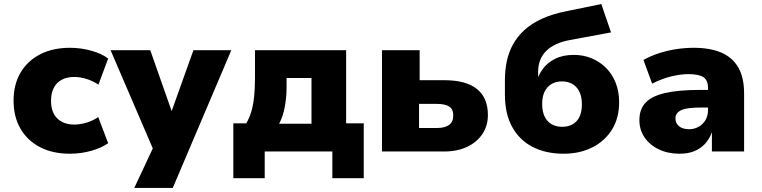

<svg xmlns="http://www.w3.org/2000/svg" viewBox="-20 -748 3762 948"><path d="M324 11Q241 11 178.5 -21Q116 -53 81.5 -112Q47 -171 47 -251Q47 -331 81.5 -389.5Q116 -448 178.5 -480Q241 -512 325 -512Q380 -512 431.5 -497.5Q483 -483 514 -459L466 -330Q441 -347 409.5 -357.5Q378 -368 347 -368Q293 -368 262.5 -337.5Q232 -307 232 -250Q232 -194 262.5 -163.5Q293 -133 347 -133Q377 -133 409 -143Q441 -153 465 -170L514 -41Q482 -18 431 -3.5Q380 11 324 11Z M643 180 753 -55V28L526 -500H722L834 -181H821L935 -500H1122L833 180Z M1132 132V-139H1196Q1212 -167 1221 -197.5Q1230 -228 1234.5 -268.5Q1239 -309 1239 -365V-500H1689V-139H1776V132H1621V0H1287V132ZM1358 -137H1518V-363H1395V-317Q1395 -269 1386 -220Q1377 -171 1358 -137Z M1866 0V-500H2052V-352H2174Q2281 -352 2335 -308.5Q2389 -265 2389 -180Q2389 -127 2362 -86.5Q2335 -46 2286.5 -23Q2238 0 2174 0ZM2049 -116H2138Q2176 -116 2197 -131Q2218 -146 2218 -178Q2218 -210 2197 -222.5Q2176 -235 2138 -235H2049Z M2763 11Q2676 11 2611 -22Q2546 -55 2509.5 -120Q2473 -185 2473 -282V-352Q2473 -400 2482 -444Q2491 -488 2512 -527Q2533 -566 2568 -598.5Q2603 -631 2655 -655Q2707 -679 2778 -693L2949 -728L2997 -588L2792 -550Q2717 -536 2677 -496.5Q2637 -457 2637 -393V-344H2629Q2638 -377 2660 -407.5Q2682 -438 2720.5 -457.5Q2759 -477 2814 -477Q2859 -477 2899 -461Q2939 -445 2970 -415Q3001 -385 3019 -341.5Q3037 -298 3037 -243Q3037 -165 3001.5 -108Q2966 -51 2904 -20Q2842 11 2763 11ZM2756 -122Q2801 -122 2827 -150Q2853 -178 2853 -233Q2853 -287 2826.5 -316.5Q2800 -346 2755 -346Q2710 -346 2683.5 -317Q2657 -288 2657 -235Q2657 -180 2683.5 -151Q2710 -122 2756 -122Z M3335 11Q3278 11 3233 -10.5Q3188 -32 3162.5 -69.5Q3137 -107 3137 -155Q3137 -208 3167 -240.5Q3197 -273 3263 -288.5Q3329 -304 3435 -304H3497V-217H3442Q3410 -217 3386.5 -214.5Q3363 -212 3347 -205.5Q3331 -199 3323 -188.5Q3315 -178 3315 -163Q3315 -139 3333 -124.5Q3351 -110 3383 -110Q3408 -110 3429.5 -122Q3451 -134 3463.5 -155.5Q3476 -177 3476 -206V-313Q3476 -352 3453 -367Q3430 -382 3379 -382Q3341 -382 3295 -371Q3249 -360 3200 -335L3157 -452Q3191 -471 3231.5 -484.5Q3272 -498 3316.5 -505Q3361 -512 3405 -512Q3486 -512 3541 -488.5Q3596 -465 3625 -415.5Q3654 -366 3654 -286V0H3495V-95Q3483 -62 3461.5 -38.5Q3440 -15 3409 -2Q3378 11 3335 11Z"/></svg>

Font: Nunito Sans 9pt Black
Style: Regular
Weight: 900
Version: Version 3.101;gftools[0.9.27]